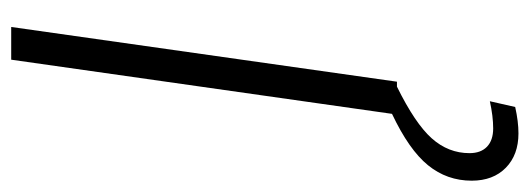

<svg xmlns="http://www.w3.org/2000/svg" viewBox="-388 -405 941 341"><g transform="rotate(-90 82.5 -234.5)"><path d="M147 -685.1H205.1L107.9 0H99.1Q33.7 32.2 7.3 61.8Q-19 91.3 -19 128.9Q-19 148.9 -7.6 159.9Q3.9 170.9 24.9 170.9Q46.4 170.9 73.2 165L63 210Q37.1 215.8 16.1 215.8Q-22 215.8 -44.9 193.4Q-67.9 170.9 -67.9 132.8Q-67.9 88.9 -40.5 55.2Q-13.2 21.5 50.8 -8.8Z"/></g></svg>

Font: Fira Sans Compressed Light
Style: Italic
Weight: 300
Width: 3
Italic angle: -8°
Designer: Carrois Corporate & Edenspiekermann AG
Foundry: Carrois Corporate GbR & Edenspiekermann AG
Version: Version 4.203;PS 004.203;hotconv 1.0.88;makeotf.lib2.5.64775